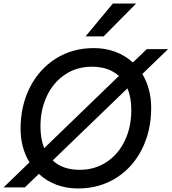

<svg xmlns="http://www.w3.org/2000/svg" viewBox="-53 -1049 967 1082"><path d="M113 -134Q63 -217 63 -324Q63 -452 115 -555.5Q167 -659 261 -718.5Q355 -778 476 -778Q541 -778 597 -757Q653 -736 696 -697L774 -772H894L749 -632Q799 -549 799 -441Q799 -313 747.5 -209.5Q696 -106 602 -46.5Q508 13 386 13Q321 13 265 -8Q209 -29 166 -69L87 7H-33ZM196 -214 617 -621Q560 -673 465 -673Q379 -673 313 -628.5Q247 -584 211 -507.5Q175 -431 175 -337Q175 -267 196 -214ZM396 -92Q482 -92 548.5 -136.5Q615 -181 651 -257.5Q687 -334 687 -428Q687 -501 665 -551L244 -145Q300 -92 396 -92ZM583 -1029H714L531 -844H429Z"/></svg>

Font: Application Medium
Style: Italic
Weight: 500
Italic angle: -12°
Designer: Wei Huang
Foundry: Wei Huang
Version: Version 0.012